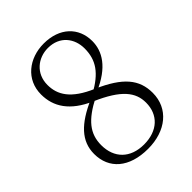

<svg xmlns="http://www.w3.org/2000/svg" viewBox="-214 -848 972 972"><g transform="rotate(-45 272.0 -361.5)"><path d="M270 14C398 14 487 -58 487 -170C487 -266 434 -330 295 -391C173 -443 138 -505 138 -575C138 -657 201 -706 272 -706C357 -706 402 -644 402 -573C402 -489 363 -435 269 -383L291 -369V-374C415 -427 456 -500 456 -572C456 -669 386 -737 273 -737C167 -737 81 -670 81 -564C81 -476 127 -403 244 -352C384 -291 428 -233 428 -159C428 -73 369 -16 271 -16C173 -16 115 -75 115 -167C115 -249 159 -303 266 -358L240 -373V-368C120 -315 58 -253 58 -161C58 -55 135 14 270 14Z"/></g></svg>

Font: Source Han Serif TW VF
Style: Regular
Weight: 250
Designer: Ryoko NISHIZUKA 西塚涼子 (kana & ideographs); Frank Grießhammer (Latin, Greek & Cyrillic); Wenlong ZHANG 张文龙 (bopomofo); San
Foundry: Adobe
Version: Version 2.002;hotconv 1.1.0;makeotfexe 2.6.0